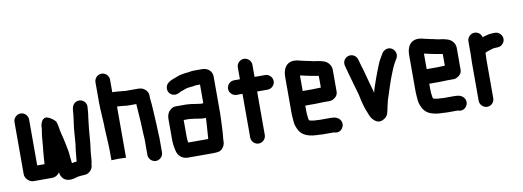

<svg xmlns="http://www.w3.org/2000/svg" viewBox="-63 -1118 4307 1580"><g transform="rotate(-10 2091.0 -328.0)"><path d="M663 -482C666 -502 661 -518 648 -533C626 -557 587 -560 562 -536C547 -521 544 -508 541 -486C541 -474 538 -464 538 -450C538 -445 538 -442 537 -440C532 -397 523 -344 520 -298L518 -268C517 -258 516 -247 515 -234C515 -223 514 -213 513 -204C505 -159 502 -108 497 -61C485 -61 469 -58 457 -55L455 -69L453 -89C452 -102 449 -115 449 -131C447 -161 439 -185 435 -213C429 -245 421 -277 413 -308C403 -343 403 -378 390 -413L381 -423C368 -437 346 -452 326 -459C282 -475 260 -420 262 -380V-378C260 -362 256 -343 254 -327L252 -308C250 -281 247 -253 245 -225C239 -181 237 -129 233 -86H172V-470C172 -503 144 -531 111 -531C78 -531 50 -503 50 -470V-33C50 2 87 37 122 36H276C301 36 322 24 339 1C341 25 349 41 364 56C389 80 426 80 464 70L482 64C484 63 486 63 489 63C498 62 506 60 514 60C523 60 536 58 544 58C576 58 608 27 612 -1C612 -7 612 -12 613 -15C620 -39 621 -68 623 -96C626 -141 635 -182 637 -227C640 -281 647 -338 653 -389L655 -405C657 -419 659 -429 660 -446C660 -458 663 -471 663 -482Z M763 -677V-506C763 -443 770 -381 772 -318V-299C773 -276 774 -255 775 -236C777 -188 781 -147 781 -100V-22L841 -24C856 -23 881 -22 895 -22H903V-438C903 -441 903 -445 904 -450C908 -450 912 -450 917 -449L941 -447C956 -445 975 -443 990 -442H1063V-439C1065 -420 1065 -399 1067 -379C1072 -320 1075 -256 1077 -194C1078 -167 1082 -141 1080 -115V-14C1080 19 1108 47 1141 47C1174 47 1202 19 1202 -14V-112C1203 -125 1202 -139 1201 -155C1200 -186 1198 -220 1197 -253C1192 -327 1191 -403 1182 -472V-491C1182 -510 1175 -527 1161 -540C1141 -559 1124 -564 1094 -564H993C988 -565 983 -565 977 -566L953 -568C937 -569 919 -572 904 -572H885V-677C885 -710 857 -738 824 -738C791 -738 763 -710 763 -677Z M1591 -352C1588 -352 1584 -352 1581 -353C1560 -356 1533 -359 1513 -363L1493 -365C1484 -366 1475 -367 1466 -367H1380C1364 -367 1350 -362 1338 -353C1315 -335 1302 -310 1302 -273V-101C1302 -93 1302 -85 1303 -78L1305 -56C1307 -44 1310 -24 1313 -13C1321 32 1354 66 1406 66H1616C1623 66 1630 66 1637 65C1665 65 1684 57 1698 38C1714 18 1717 1 1717 -27C1717 -31 1717 -36 1718 -42C1721 -76 1724 -101 1725 -138C1726 -174 1729 -215 1729 -252V-556C1729 -601 1690 -631 1646 -631H1576C1561 -631 1547 -628 1535 -626C1496 -622 1458 -618 1428 -604C1390 -589 1343 -578 1334 -536C1326 -499 1350 -470 1379 -464C1401 -459 1416 -467 1433 -475L1435 -477C1447 -481 1463 -487 1476 -492C1498 -501 1523 -503 1550 -505C1559 -507 1568 -509 1576 -509H1607V-354C1601 -353 1599 -352 1591 -352ZM1425 -87C1424 -92 1424 -96 1424 -101V-245H1467C1470 -245 1474 -245 1478 -244L1497 -242C1504 -241 1512 -240 1521 -239C1545 -236 1565 -230 1591 -230C1596 -230 1602 -230 1607 -231C1606 -220 1606 -209 1606 -198C1602 -149 1600 -101 1596 -56H1429C1427 -66 1425 -76 1425 -87Z M1938 -594V-495H1889C1856 -495 1828 -467 1828 -434C1828 -401 1856 -373 1889 -373H1938V-8C1938 25 1966 53 1999 53C2032 53 2060 25 2060 -8V-371H2148C2181 -371 2209 -399 2209 -432C2209 -465 2181 -493 2148 -493H2060V-594C2060 -627 2032 -655 1999 -655C1966 -655 1938 -627 1938 -594Z M2517 -310H2430V-440C2446 -438 2464 -431 2479 -429C2507 -424 2533 -417 2562 -413L2579 -410H2582V-312H2579C2567 -312 2532 -310 2517 -310ZM2579 -190H2632C2646 -189 2661 -195 2678 -207C2695 -219 2704 -236 2704 -257V-441C2703 -460 2697 -477 2684 -492C2664 -517 2634 -524 2597 -531L2580 -533C2553 -536 2528 -545 2501 -549C2485 -551 2467 -558 2452 -560C2436 -565 2422 -568 2404 -568C2337 -568 2308 -516 2308 -449V-142C2308 -129 2309 -117 2310 -106C2312 -75 2313 -53 2323 -29C2331 -9 2336 3 2349 18C2377 54 2435 68 2499 68C2508 68 2519 70 2529 70H2622L2630 72C2683 88 2725 28 2698 -17C2684 -41 2657 -52 2621 -52H2523C2515 -53 2507 -54 2498 -54H2484C2478 -55 2473 -55 2470 -56L2455 -59C2450 -60 2445 -61 2442 -62H2441C2440 -65 2436 -71 2436 -76C2433 -96 2430 -118 2430 -143V-188H2517C2532 -188 2565 -190 2579 -190Z M2808 -455C2821 -403 2837 -350 2852 -296C2864 -249 2879 -212 2887 -164C2891 -139 2899 -121 2904 -98C2909 -79 2920 -52 2927 -36C2940 8 2984 69 3042 38C3072 22 3081 5 3088 -29C3091 -50 3100 -77 3104 -100C3108 -122 3118 -141 3123 -161C3136 -203 3151 -249 3166 -290C3185 -339 3203 -388 3229 -428L3236 -440C3255 -473 3239 -509 3215 -524C3183 -544 3146 -527 3131 -503L3124 -491C3108 -465 3094 -441 3083 -412C3069 -378 3055 -341 3042 -305C3031 -272 3014 -229 3006 -193C3003 -205 3001 -215 2999 -223C2978 -291 2960 -373 2938 -440C2927 -474 2927 -505 2898 -522C2851 -550 2795 -509 2808 -455Z M3553 -310H3466V-440C3482 -438 3500 -431 3515 -429C3543 -424 3569 -417 3598 -413L3615 -410H3618V-312H3615C3603 -312 3568 -310 3553 -310ZM3615 -190H3668C3682 -189 3697 -195 3714 -207C3731 -219 3740 -236 3740 -257V-441C3739 -460 3733 -477 3720 -492C3700 -517 3670 -524 3633 -531L3616 -533C3589 -536 3564 -545 3537 -549C3521 -551 3503 -558 3488 -560C3472 -565 3458 -568 3440 -568C3373 -568 3344 -516 3344 -449V-142C3344 -129 3345 -117 3346 -106C3348 -75 3349 -53 3359 -29C3367 -9 3372 3 3385 18C3413 54 3471 68 3535 68C3544 68 3555 70 3565 70H3658L3666 72C3719 88 3761 28 3734 -17C3720 -41 3693 -52 3657 -52H3559C3551 -53 3543 -54 3534 -54H3520C3514 -55 3509 -55 3506 -56L3491 -59C3486 -60 3481 -61 3478 -62H3477C3476 -65 3472 -71 3472 -76C3469 -96 3466 -118 3466 -143V-188H3553C3568 -188 3601 -190 3615 -190Z M4132 -446C4132 -479 4104 -507 4071 -507H4061C4054 -507 4047 -507 4041 -506C4032 -506 4022 -505 4012 -502C3995 -497 3981 -495 3965 -489C3959 -515 3936 -537 3905 -537C3873 -537 3844 -509 3844 -476V-374C3844 -350 3842 -319 3842 -293V21C3842 54 3871 82 3904 82C3937 82 3964 54 3964 21V-295C3964 -316 3966 -339 3966 -359C3975 -364 3992 -370 4003 -373C4016 -377 4033 -384 4047 -384C4051 -385 4056 -385 4061 -385H4071C4104 -385 4132 -413 4132 -446Z"/></g></svg>

Font: Electronic
Style: Ti
Weight: 900
Version: Version 1.011